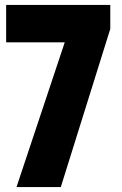

<svg xmlns="http://www.w3.org/2000/svg" viewBox="-20 -760 496 780"><path d="M47 0 243 -588H5V-740H428V-642.5L227 0Z"/></svg>

Font: Encode Sans Condensed Condensed ExtraBold
Style: Regular
Weight: 800
Width: 3
Designer: Multiple Designers
Foundry: Impallari Type
Version: Version 3.000; ttfautohint (v1.8.3) -l 8 -r 50 -G 200 -x 14 